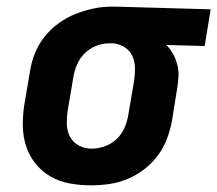

<svg xmlns="http://www.w3.org/2000/svg" viewBox="-20 -548 652 576"><path d="M253 8Q221 8 190 2.5Q159 -3 132.5 -18Q106 -33 87 -56.5Q68 -80 58.5 -109Q49 -138 48.5 -170Q48 -202 53 -234L70 -334Q74 -361 84.5 -387.5Q95 -414 113 -437Q131 -460 155 -477.5Q179 -495 205 -505.5Q231 -516 258.5 -522Q286 -528 313 -528H331L612 -520L594 -410L479 -413Q491 -401 499 -386.5Q507 -372 511.5 -355.5Q516 -339 515.5 -321.5Q515 -304 512 -286L496 -186Q491 -159 481 -132Q471 -105 453.5 -81.5Q436 -58 412.5 -40Q389 -22 362.5 -11Q336 0 308 4Q280 8 253 8ZM254 -102Q274 -102 294 -109Q314 -116 329.5 -130.5Q345 -145 353.5 -164.5Q362 -184 365 -204L382 -304Q385 -323 385 -342.5Q385 -362 377.5 -379Q370 -396 354.5 -406Q339 -416 320 -418H307Q287 -418 267.5 -410Q248 -402 233.5 -387.5Q219 -373 211 -354Q203 -335 200 -316L183 -216Q180 -196 180.5 -175.5Q181 -155 190 -138Q199 -121 216.5 -111.5Q234 -102 254 -102Z"/></svg>

Font: Iosevka Extrabold Extended
Style: Italic
Weight: 800
Width: 7
Italic angle: -9°
Monospace: yes
Designer: Belleve Invis
Foundry: Belleve Invis
Version: Version 32.5.0; ttfautohint (v1.8.4)